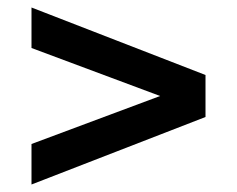

<svg xmlns="http://www.w3.org/2000/svg" viewBox="-20 -606 632 512"><path d="M64 -114V-222L407 -350L64 -478V-586L528 -406V-294Z"/></svg>

Font: Belfius21
Style: Bold
Weight: 700
Designer: Montserrat's base design by Julieta Ulanovsky, modified by Coast SPRL for Belfius Bank NV.
Foundry: Montserrat's base design by Julieta Ulanovsky, modified by Coast SPRL for Belfius Bank NV.
Version: Version 2.000;FEAKit 1.0